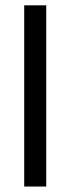

<svg xmlns="http://www.w3.org/2000/svg" viewBox="-20 -682 258 702"><path d="M149 0H68.5V-662.5H149Z"/></svg>

Font: Anek Kannada
Style: Regular
Weight: 400
Version: Version 1.003